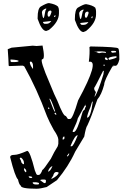

<svg xmlns="http://www.w3.org/2000/svg" viewBox="-20 -918 785 1223"><path d="M251 -627.9Q268.6 -541 249.5 -540.5Q230.5 -540 297.9 -384.8Q329.1 -306.6 345.7 -275.4Q382.8 -179.7 397.5 -179.7Q400.4 -179.7 411.1 -162.1L413.1 -160.2H426.8Q442.4 -160.2 477.5 -278.3Q619.1 -539.1 545.9 -524.4Q552.7 -578.1 549.8 -618.2L556.6 -622.1Q732.4 -619.1 732.4 -609.4Q740.2 -609.4 740.2 -539.1Q730.5 -499 715.8 -499Q687.5 -501 705.1 -495.1H696.3Q643.6 -405.3 643.6 -378.9Q626 -313.5 600.6 -285.2Q557.6 -162.1 536.1 -118.2Q527.3 -108.4 516.6 -47.9L459 47.9Q416 142.6 342.8 229.5L277.3 273.4Q236.3 284.2 212.9 284.2Q112.3 284.2 112.3 264.6Q101.6 257.8 94.7 225.6Q76.2 209 44.9 84V82Q44.9 68.4 72.3 68.4Q95.7 68.4 153.3 43Q170.9 43 202.1 168Q211.9 196.3 217.8 196.3H228.5Q240.2 192.4 250 164.1Q256.8 164.1 303.7 93.8Q325.2 48.8 347.7 13.7L351.6 -2V-29.3Q350.6 -49.8 322.3 -90.8Q293 -143.6 279.3 -177.7Q214.8 -352.5 134.8 -495.1Q127.9 -500 122.1 -500L39.1 -497.1L35.2 -500L33.2 -545.9L29.3 -604.5L53.7 -614.3L187.5 -627H189.5L212.9 -625ZM578.1 -592.8 610.4 -579.1 629.9 -583H632.8L655.3 -581.1V-584Q655.3 -589.8 627.9 -590.8H607.4Q595.7 -590.8 595.7 -587.9ZM687.5 -589.8V-588.9Q688.5 -585 696.3 -582L719.7 -585V-588.9Q718.8 -593.8 710 -593.8H691.4ZM48.8 -539.1 46.9 -538.1V-527.3L52.7 -522.5H71.3Q98.6 -523.4 98.6 -529.3Q98.6 -536.1 48.8 -539.1ZM169.9 -522.5Q169.9 -503.9 189.5 -479.5H190.4V-495.1Q190.4 -518.6 178.7 -525.4H173.8ZM670.9 -545.9V-542L675.8 -537.1H677.7Q723.6 -547.9 723.6 -554.7V-555.7L719.7 -559.6H714.8Q674.8 -555.7 670.9 -545.9ZM648.4 -548.8V-543Q652.3 -535.2 664.1 -535.2L666 -536.1V-543L657.2 -551.8H652.3ZM639.6 -505.9V-499H646.5V-505.9ZM636.7 -466.8Q586.9 -366.2 580.1 -358.4V-350.6Q580.1 -344.7 590.8 -331.1L582 -303.7H585Q605.5 -335.9 638.7 -444.3L641.6 -466.8ZM443.4 -77.1H450.2Q470.7 -77.1 506.8 -207Q506.8 -210 520.5 -221.7Q520.5 -233.4 527.3 -237.3V-239.3L523.4 -249Q543 -287.1 475.6 -164.1Q471.7 -142.6 443.4 -84ZM294.9 -289.1V-287.1Q324.2 -207 329.1 -207L331.1 -208V-210Q304.7 -289.1 296.9 -289.1ZM534.2 -168.9H536.1Q557.6 -168.9 571.3 -271.5H570.3Q564.5 -271.5 556.6 -237.3Q536.1 -189.5 534.2 -168.9ZM286.1 -230.5V-227.5L290 -223.6H291L294.9 -227.5V-228.5L290 -234.4ZM327.1 -196.3V-194.3L335.9 -186.5Q338.9 -186.5 338.9 -191.4Q335.9 -199.2 332 -200.2H331.1ZM429.7 10.7V13.7H436.5Q447.3 13.7 474.6 -54.7V-56.6Q457 -56.6 429.7 10.7ZM378.9 -32.2V-29.3H379.9Q390.6 -29.3 390.6 -39.1V-47.9H385.7Q378.9 -44.9 378.9 -32.2ZM406.2 75.2 409.2 79.1Q420.9 70.3 420.9 59.6H418ZM105.5 90.8Q114.3 103.5 117.2 118.2L127 127.9L132.8 127V121.1Q132.8 101.6 115.2 86.9H108.4ZM286.1 172.9V174.8Q299.8 174.8 313.5 141.6V140.6H311.5Q293.9 149.4 286.1 172.9ZM132.8 154.3V157.2Q132.8 171.9 144.5 179.7L147.5 175.8V172.9Q147.5 162.1 135.7 154.3ZM306.6 218.8 308.6 220.7H310.5Q346.7 203.1 354.5 182.6Q348.6 177.7 342.8 177.7H337.9Q324.2 177.7 318.4 202.1ZM163.1 205.1V209L169.9 215.8H181.6L185.5 211.9Q185.5 207 171.9 205.1ZM236.3 230.5 260.7 248H267.6Q272.5 246.1 272.5 237.3V230.5Q270.5 225.6 262.7 225.6H250Q237.3 225.6 236.3 230.5ZM187.5 246.1Q192.4 256.8 206.1 256.8H224.6L228.5 252.9V250Q228.5 245.1 210.9 243.2H190.4ZM292 -898.4Q333 -891.6 349.6 -876Q355.5 -864.3 355.5 -852.5V-833Q355.5 -778.3 292 -727.5L274.4 -720.7Q246.1 -720.7 219.7 -797.9V-804.7Q219.7 -863.3 239.3 -876Q277.3 -898.4 292 -898.4ZM247.1 -838.9Q251 -802.7 257.8 -802.7Q261.7 -804.7 269.5 -850.6L274.4 -859.4V-864.3H273.4Q247.1 -855.5 247.1 -838.9ZM283.2 -830.1V-826.2Q283.2 -813.5 290 -811.5H292Q298.8 -811.5 307.6 -839.8V-846.7L303.7 -850.6H300.8Q285.2 -850.6 283.2 -830.1ZM324.2 -811.5 326.2 -809.6H331.1L333 -818.4V-821.3H331.1Q328.1 -821.3 324.2 -811.5ZM253.9 -778.3Q253.9 -770.5 262.7 -766.6H278.3Q293 -766.6 305.7 -782.2V-784.2ZM528.3 -891.6Q569.3 -884.8 586.9 -869.1Q591.8 -857.4 591.8 -845.7V-826.2Q591.8 -771.5 528.3 -720.7L511.7 -713.9Q483.4 -713.9 457 -791V-797.9Q457 -856.4 475.6 -869.1Q513.7 -891.6 528.3 -891.6ZM484.4 -832Q488.3 -795.9 494.1 -795.9Q498 -797.9 506.8 -843.8L511.7 -852.5V-857.4H509.8Q484.4 -848.6 484.4 -832ZM520.5 -823.2V-819.3Q520.5 -806.6 527.3 -804.7H528.3Q536.1 -804.7 543.9 -833V-839.8L541 -843.8H537.1Q521.5 -843.8 520.5 -823.2ZM561.5 -804.7 562.5 -802.7H568.4L569.3 -811.5V-814.5H568.4Q564.5 -814.5 561.5 -804.7ZM491.2 -771.5Q491.2 -763.7 500 -759.8H514.6Q530.3 -759.8 542 -775.4V-777.3Z"/></svg>

Font: Love Ya Like A Sister
Style: Regular
Weight: 400
Designer: Kimberly Geswein
Foundry: Kimberly Geswein
Version: Version 1.002 2007